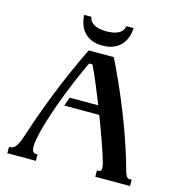

<svg xmlns="http://www.w3.org/2000/svg" viewBox="-129 -1027 1072 1142"><g transform="rotate(15 407.0 -456.5)"><path d="M483.4 -715.8Q512.2 -657.7 539.1 -598.6Q565.9 -539.6 589.8 -481.9Q613.8 -424.3 634.8 -369.4Q655.8 -314.5 673.1 -264.2Q690.4 -213.9 704.1 -169.9Q717.8 -126 727.1 -90.8Q731.9 -71.3 736.8 -60.8Q741.7 -50.3 746.1 -45.4Q750.5 -40.5 754.6 -39.8Q758.8 -39.1 763.2 -39.1H774.9V0H561V-39.1H573.7Q578.6 -39.1 583.3 -43.9Q587.9 -48.8 587.9 -61.5Q587.9 -71.8 583.5 -89.4Q578.1 -109.9 568.6 -139.4Q559.1 -168.9 546.6 -204.3Q534.2 -239.7 519.5 -279.8Q504.9 -319.8 488.8 -361.3H273.4Q277.3 -374 282.7 -388.4Q288.1 -402.8 293 -415H468.3Q442.9 -479.5 418 -538.6Q393.1 -597.7 372.1 -641.1H351.1Q327.1 -590.3 303.2 -534.4Q279.3 -478.5 257.3 -422.1Q235.4 -365.7 217 -312.3Q198.7 -258.8 186 -213.4Q171.9 -163.1 165.8 -131.1Q159.7 -99.1 159.7 -79.1Q159.7 -66.9 161.9 -59.1Q164.1 -51.3 168 -46.9Q171.9 -42.5 177.2 -40.8Q182.6 -39.1 189.5 -39.1H195.3V0H19.5V-39.1H22Q30.8 -39.1 39.1 -41.3Q47.4 -43.5 55.9 -52.5Q64.5 -61.5 73.7 -79.8Q83 -98.1 93.3 -130.9Q139.2 -273.4 198.2 -421.4Q257.3 -569.3 329.1 -715.8ZM400.4 -852.5Q417.5 -852.5 435.3 -855Q453.1 -857.4 468.3 -864Q483.4 -870.6 494.1 -882.3Q504.9 -894 507.8 -913.1H552.7Q551.3 -884.8 542.5 -858.2Q533.7 -831.5 515.6 -810.8Q497.6 -790 469 -777.3Q440.4 -764.6 399.4 -764.6Q358.4 -764.6 330.3 -777.3Q302.2 -790 284.4 -810.8Q266.6 -831.5 258.1 -858.2Q249.5 -884.8 248 -913.1H293Q295.9 -894 306.6 -882.3Q317.4 -870.6 332.5 -864Q347.7 -857.4 365.5 -855Q383.3 -852.5 400.4 -852.5Z"/></g></svg>

Font: Arian AMU Serif
Style: Bold
Weight: 700
Designer: Ruben Hakobyan (Tarumian)
Foundry: Ruben Hakobyan (Tarumian)
Version: Version 1.002